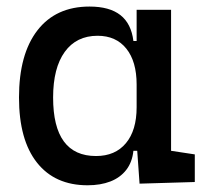

<svg xmlns="http://www.w3.org/2000/svg" viewBox="-20 -547 626 577"><path d="M243.2 9.8Q145 9.8 91.1 -58.3Q37.1 -126.5 37.1 -253.9Q37.1 -384.3 92.5 -455.8Q147.9 -527.3 249 -527.3Q309.1 -527.3 341.8 -501.7Q374.5 -476.1 380.9 -423.8H420.9L390.6 -293Q390.6 -362.3 359.6 -400.9Q328.6 -439.5 273.4 -439.5Q209.5 -439.5 174.6 -391.1Q139.6 -342.8 139.6 -253.9Q139.6 -78.1 268.6 -78.1Q326.2 -78.1 358.4 -116.7Q390.6 -155.3 390.6 -224.6V-252L425.8 -93.8H380.9Q377.4 -59.6 359.4 -36.4Q341.3 -13.2 311.8 -1.7Q282.2 9.8 243.2 9.8ZM399.4 4.9 390.6 -119.1V-239.3L494.1 -210V-93.8L565.4 -83V0ZM390.6 -146.5V-517.6H494.1V-175.8Z"/></svg>

Font: Cascadia Mono
Style: Regular
Weight: 400
Monospace: yes
Designer: Aaron Bell
Foundry: Saja Typeworks
Version: Version 2404.023